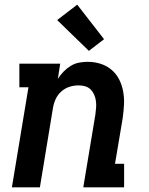

<svg xmlns="http://www.w3.org/2000/svg" viewBox="-20 -803 640 823"><path d="M31 0 102 -429H63V-530H238L228 -465Q238 -481 252 -495.5Q266 -510 283 -520.5Q300 -531 319 -534.5Q338 -538 356 -538Q385 -538 411.5 -529.5Q438 -521 458.5 -503.5Q479 -486 491 -462Q503 -438 508 -410.5Q513 -383 511.5 -354.5Q510 -326 506 -297L473 -101H512V0H337L389 -313Q391 -328 392 -342.5Q393 -357 391 -371Q389 -385 383.5 -397.5Q378 -410 368.5 -419.5Q359 -429 345.5 -433Q332 -437 317 -437Q297 -437 278 -431Q259 -425 243 -411Q227 -397 218.5 -378Q210 -359 207 -340L151 0ZM361 -585 225 -717 311 -783 426 -635Z"/></svg>

Font: Iosevka Curly Slab Extended
Style: Bold Italic
Weight: 700
Width: 7
Italic angle: -9°
Monospace: yes
Designer: Belleve Invis
Foundry: Belleve Invis
Version: Version 11.0.0; ttfautohint (v1.8.3)